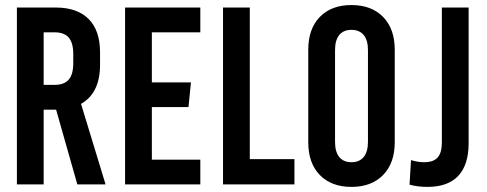

<svg xmlns="http://www.w3.org/2000/svg" viewBox="-20 -730 1927 760"><path d="M286.1 0 202.1 -295.9H152.8V0H46.9V-700.2H200.2Q285.6 -700.2 330.8 -654.8Q376 -609.4 376 -522.9V-473.1Q376 -361.8 300.8 -318.8L397.9 0ZM152.8 -602.1V-394H195.8Q233.9 -394 252 -414.8Q270 -435.5 270 -480V-516.1Q270 -560.5 252 -581.3Q233.9 -602.1 195.8 -602.1Z M772.9 -602.1H581.1V-403.8H735.8L726.1 -306.2H581.1V-98.1H772.9V0H475.1V-700.2H772.9Z M968.8 -100.1H1145.5V0H862.8V-700.2H968.8Z M1542.5 -533.2V-167Q1542.5 -84.5 1496.6 -37.4Q1450.7 9.8 1371.1 9.8Q1291.5 9.8 1245.8 -37.4Q1200.2 -84.5 1200.2 -167V-533.2Q1200.2 -615.7 1245.8 -662.8Q1291.5 -710 1371.1 -710Q1450.7 -710 1496.6 -662.8Q1542.5 -615.7 1542.5 -533.2ZM1306.2 -532.2V-168Q1306.2 -128.9 1323 -108.4Q1339.8 -87.9 1371.1 -87.9Q1402.8 -87.9 1419.7 -108.6Q1436.5 -129.4 1436.5 -168V-532.2Q1436.5 -570.8 1419.7 -591.3Q1402.8 -611.8 1371.1 -611.8Q1339.4 -611.8 1322.8 -591.3Q1306.2 -570.8 1306.2 -532.2Z M1835 -700.2V-163.1Q1835 -78.1 1794.2 -34.2Q1753.4 9.8 1671.9 9.8Q1633.8 9.8 1601.1 1L1606.9 -96.2Q1634.8 -87.9 1659.2 -87.9Q1695.8 -87.9 1712.4 -106.7Q1729 -125.5 1729 -166V-700.2Z"/></svg>

Font: BaseOne
Style: Regular
Weight: 400
Designer: Domenico Catapano
Foundry: Design by Basse
Version: Version 1.000;PS 001.001;hotconv 1.0.56